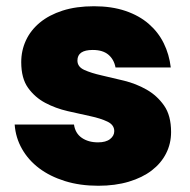

<svg xmlns="http://www.w3.org/2000/svg" viewBox="-20 -588 608 615"><path d="M528 -165Q528 -128 512 -96.5Q496 -65 466 -42Q436 -19 392.5 -6Q349 7 295 7Q236 7 188 -8Q140 -23 105.5 -49Q71 -75 50.5 -111Q30 -147 27 -189H217Q221 -161 242 -146.5Q263 -132 294 -132Q319 -132 332.5 -142.5Q346 -153 346 -168Q346 -188 324 -198.5Q302 -209 269 -216Q236 -223 197 -232Q158 -241 125 -258.5Q92 -276 70 -306.5Q48 -337 48 -389Q48 -426 63 -458.5Q78 -491 107.5 -515.5Q137 -540 180.5 -554Q224 -568 281 -568Q338 -568 382 -553Q426 -538 456.5 -511.5Q487 -485 504.5 -449.5Q522 -414 527 -372H350Q345 -398 327 -413Q309 -428 277 -428Q228 -428 228 -394Q228 -374 250 -364Q272 -354 305.5 -346.5Q339 -339 377.5 -329.5Q416 -320 449.5 -301Q483 -282 505.5 -250Q528 -218 528 -165Z"/></svg>

Font: SVN-Poppins ExtraBold
Style: Regular
Weight: 800
Designer: Ninad Kale (Devanagari), Jonny Pinhorn (Latin)
Foundry: Indian Type Foundry
Version: Version 3.002 2017; ttfautohint (v1.8.3)